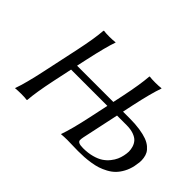

<svg xmlns="http://www.w3.org/2000/svg" viewBox="-116 -926 1206 1206"><g transform="rotate(45 487.5 -322.5)"><path d="M556.2 0Q541 0 527.3 0.7Q513.7 1.5 507.8 2L501.5 2.9L501 0Q525.4 -67.4 553.7 -200.2L581.1 -329.1H258.8L231.4 -200.2Q204.1 -70.3 199.2 0L196.3 2.9Q180.2 0 146 0Q130.4 0 117.2 0.7Q104 1.5 98.6 2L93.3 2.9L92.8 0Q117.2 -66.9 145.5 -200.2L197.8 -444.8Q225.1 -573.2 230 -645L232.9 -647.9Q249 -645 283.2 -645Q298.8 -645 312 -645.8Q325.2 -646.5 330.6 -647.5L335.9 -647.9V-645Q314.9 -587.4 283.7 -444.8L268.1 -373H590.3L605.5 -444.8Q631.8 -570.8 637.2 -645L639.6 -647.9Q656.7 -645 690.9 -645Q706.5 -645 719.7 -645.8Q732.9 -646.5 738.3 -647.5L743.7 -647.9L744.1 -645Q720.7 -580.6 691.4 -444.8L676.3 -373H734.4Q785.6 -373 825.7 -366.9Q865.7 -360.8 891.8 -351.1Q918 -341.3 935.8 -326.2Q953.6 -311 962.2 -295.4Q970.7 -279.8 973.6 -259.5Q976.6 -239.3 974.9 -221.9Q973.1 -204.6 968.8 -183.1Q961.4 -148.4 946 -120.4Q930.7 -92.3 911.6 -73.2Q892.6 -54.2 866.7 -40.3Q840.8 -26.4 816.2 -18.3Q791.5 -10.3 760.7 -5.6Q730 -1 705.3 0.5Q680.7 2 651.4 2Q632.3 2 601.1 1Q569.8 0 556.2 0ZM667 -329.1 614.7 -84Q611.3 -67.4 611.3 -56.2Q611.3 -44.9 623 -39.1Q634.8 -33.2 661.1 -33.2Q704.6 -33.2 740.2 -43Q775.9 -52.7 798.3 -67.9Q820.8 -83 837.4 -103.8Q854 -124.5 862.3 -143.6Q870.6 -162.1 875 -183.1Q879.4 -203.6 879.9 -221.7Q879.9 -240.2 873.8 -260.3Q867.7 -280.3 854.5 -295.2Q841.3 -310.1 814.9 -319.6Q788.6 -329.1 752 -329.1Z"/></g></svg>

Font: Linux Biolinum G
Style: Italic
Weight: 400
Italic angle: -12°
Designer: Philipp H. Poll
Foundry: Philipp H. Poll
Version: Version 0.5.1